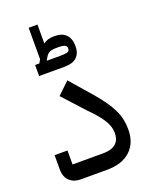

<svg xmlns="http://www.w3.org/2000/svg" viewBox="-152 -900 771 981"><g transform="rotate(-20 234.0 -409.5)"><path d="M113 0Q77 0 53.5 -21.5Q30 -43 30 -85V-162H100V-86H265Q293 -86 311 -92.5Q329 -99 339.5 -110Q350 -121 354 -135Q358 -149 358 -164Q358 -198 336.5 -233.5Q315 -269 262 -322L157 -437L222 -499L322 -384Q352 -349 372 -320.5Q392 -292 405 -265Q418 -238 423.5 -212Q429 -186 429 -157Q429 -84 384 -42Q339 0 255 0ZM94 -629H117L128 -648V-819H176V-716Q187 -725 201.5 -729.5Q216 -734 237 -734Q279 -734 300 -711.5Q321 -689 321 -651Q321 -625 313 -609Q305 -593 292 -584Q279 -575 262.5 -572Q246 -569 229 -569H94ZM158 -631 159 -629H229Q253 -629 267.5 -632Q282 -635 282 -651Q282 -665 269.5 -669.5Q257 -674 242 -674H232Q203 -674 190 -668.5Q177 -663 167 -646Z"/></g></svg>

Font: IBM Plex Sans Arabic
Style: Regular
Weight: 400
Designer: Mike Abbink, Paul van der Laan, Pieter van Rosmalen, Wael Morcos, Khajak Apelian
Foundry: Bold Monday
Version: Version 1.1